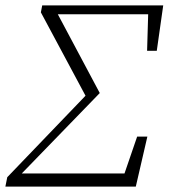

<svg xmlns="http://www.w3.org/2000/svg" viewBox="-23 -694 627 714"><path d="M482 0H-3L4 -35L295 -338L129 -648L134 -674H584L560 -505H524L528 -641H192L348 -348L58 -49H440L487 -186H525Z"/></svg>

Font: Source Serif Pro Light
Style: Italic
Weight: 300
Italic angle: -12°
Designer: Frank Grießhammer
Foundry: Adobe Systems Incorporated
Version: Version 3.001;hotconv 1.0.111;makeotfexe 2.5.65597